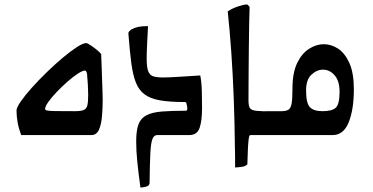

<svg xmlns="http://www.w3.org/2000/svg" viewBox="-20 -605 1670 860"><path d="M375 -181Q375 -197 373.5 -225.5Q372 -254 370 -273Q369 -279 366.5 -284Q364 -289 361 -289Q350 -289 328.5 -275Q307 -261 282 -239Q257 -217 234 -193Q211 -169 196.5 -148.5Q182 -128 182 -117Q182 -112 191 -110Q200 -108 228.5 -107.5Q257 -107 316 -107Q343 -107 355.5 -112.5Q368 -118 371.5 -134Q375 -150 375 -181ZM389 0Q340 0 284.5 0Q229 0 175 0Q121 0 75 0Q63 -32 58.5 -59Q54 -86 54 -110Q54 -123 73 -150.5Q92 -178 122.5 -212Q153 -246 189 -281Q225 -316 260 -345.5Q295 -375 323.5 -393.5Q352 -412 366 -412Q371 -412 384 -403.5Q397 -395 411 -384Q425 -373 433 -363Q434 -345 435 -316Q436 -287 437 -256Q438 -225 439 -199Q440 -173 440 -160Q440 -123 437 -86Q434 -49 423.5 -24.5Q413 0 389 0Z M815 -142Q814 -148 807 -148Q740 -148 697 -155.5Q654 -163 628 -182Q602 -201 588.5 -235.5Q575 -270 568 -323.5Q561 -377 555 -455Q555 -461 559 -465Q563 -469 568 -473Q583 -481 599 -484.5Q615 -488 643 -488Q641 -449 639 -409Q637 -369 637 -343Q637 -305 643.5 -287Q650 -269 665.5 -263.5Q681 -258 709 -258Q736 -258 781 -261Q826 -264 877 -267Q883 -237 884 -196Q885 -155 885 -121Q885 -64 874 -32Q863 0 828 0Q802 0 795 0Q788 0 787.5 0Q787 0 781.5 0Q776 0 754.5 0Q733 0 684 0Q670 0 663 17Q656 34 653.5 80Q651 126 650 214Q650 227 634.5 231Q619 235 609 235Q600 169 595 120Q590 71 590 28Q590 -21 600.5 -48.5Q611 -76 636.5 -89Q662 -102 705 -105.5Q748 -109 813 -109Q819 -109 819 -119Q819 -128 815 -142Z M1000 -554Q1021 -568 1047 -576.5Q1073 -585 1086 -585Q1090 -585 1098 -574Q1097 -543 1096 -492.5Q1095 -442 1094.5 -382.5Q1094 -323 1093.5 -264Q1093 -205 1093 -156Q1093 -132 1099 -121.5Q1105 -111 1129.5 -108.5Q1154 -106 1208 -106V0H1101Q1096 0 1093.5 21Q1091 42 1090 72.5Q1089 103 1088 131Q1080 140 1062 142.5Q1044 145 1033 145Q1033 121 1033 96.5Q1033 72 1032 47Q1031 -57 1027 -164Q1023 -271 1016 -371Q1009 -471 1000 -554Z M1168 0V-107H1240Q1262 -107 1272.5 -114Q1283 -121 1286.5 -143Q1290 -165 1290 -209Q1290 -279 1311 -322.5Q1332 -366 1364.5 -386.5Q1397 -407 1430 -407Q1464 -407 1494.5 -387Q1525 -367 1545 -322.5Q1565 -278 1565 -205Q1565 -115 1542 -57.5Q1519 0 1470 0ZM1351 -200Q1351 -143 1368 -125Q1385 -107 1424 -107Q1468 -107 1484.5 -123Q1501 -139 1501 -194Q1501 -242 1479 -267.5Q1457 -293 1427 -293Q1399 -293 1375 -270.5Q1351 -248 1351 -200Z"/></svg>

Font: Ruwudu Medium
Style: Regular
Weight: 500
Designer: Becca Hirsbrunner Spalinger
Foundry: SIL International
Version: Version 3.000